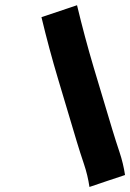

<svg xmlns="http://www.w3.org/2000/svg" viewBox="-20 -721 506 746"><path d="M279.3 -700.7Q308.6 -578.1 344.2 -458.3Q379.9 -338.4 416.5 -217.3Q429.7 -173.8 444.3 -130.1Q459 -86.4 465.8 -41Q431.2 -29.8 397 -18.1Q362.8 -6.3 327.6 5.4Q320.8 -40.5 306.2 -83.7Q291.5 -127 278.3 -170.9Q242.2 -292 206.3 -411.9Q170.4 -531.7 141.1 -654.3Z"/></svg>

Font: Autopia Bold Italic
Style: Bold Italic
Weight: 700
Italic angle: -104°
Designer: Antoine Gelgon
Foundry: Antoine Gelgon
Version: V.1.0